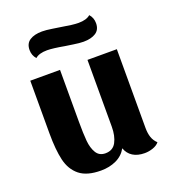

<svg xmlns="http://www.w3.org/2000/svg" viewBox="-135 -817 838 940"><g transform="rotate(-20 284.0 -347.5)"><path d="M537 -14Q526 0 504.5 7.5Q483 15 461 15Q424 15 399.5 -0.5Q375 -16 365 -45Q346 -11 310.5 5.5Q275 22 231 22Q158 22 119.5 -9Q81 -40 68 -95Q55 -150 55 -236V-510H210V-241Q210 -178 213.5 -139.5Q217 -101 232.5 -75.5Q248 -50 280 -50Q319 -50 336 -82Q353 -114 353 -162V-510H506V-100Q506 -72 513 -51Q520 -30 537 -14ZM454 -665Q454 -631 430 -615.5Q406 -600 366 -600Q345 -600 313.5 -605Q282 -610 273 -611Q212 -622 183 -622Q141 -622 121 -604Q103 -624 103 -652Q103 -686 127 -701.5Q151 -717 191 -717Q212 -717 243.5 -712Q275 -707 283 -706Q345 -695 374 -695Q416 -695 436 -713Q454 -693 454 -665Z"/></g></svg>

Font: Sansita
Style: Bold
Weight: 700
Designer: Pablo Cosgaya
Foundry: Omnibus-Type
Version: Version 1.006